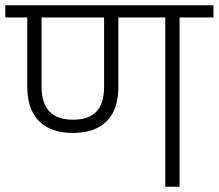

<svg xmlns="http://www.w3.org/2000/svg" viewBox="-36 -705 826 725"><path d="M770 -685H-16V-639H67V-377C67 -263 129 -203 239 -203C351 -203 411 -263 411 -377V-639H588V0H642V-639H770ZM357 -377C357 -291 317 -253 239 -253C164 -253 121 -291 121 -377V-639H357Z"/></svg>

Font: FiraGO Light
Style: Regular
Weight: 300
Designer: bBox Type
Foundry: bBox Type GmbH
Version: Version 1.001;PS 001.001;hotconv 1.0.88;makeotf.lib2.5.64775